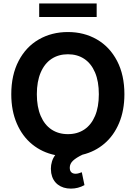

<svg xmlns="http://www.w3.org/2000/svg" viewBox="-20 -904 793 1122"><path d="M461.9 0Q425.8 17.1 406.7 34.9Q387.7 52.7 387.7 76.2Q387.7 93.3 396.5 102.3Q405.3 111.3 421.9 111.3Q431.6 111.3 441.2 108.2Q450.7 105 458 102.5L473.6 177.7Q436.5 198.2 394.5 198.2Q348.6 198.2 317.9 174.6Q287.1 150.9 279.3 107.4Q277.3 91.8 277.3 82Q277.3 60.5 283.7 39.8Q290 19 302.7 2.4Q226.6 -13.2 168.7 -60.1Q110.8 -106.9 78.4 -181.9Q45.9 -256.8 45.9 -353.5Q45.9 -465.8 88.9 -548.1Q131.8 -630.4 207 -673.6Q282.2 -716.8 377 -716.8Q471.2 -716.8 546.1 -673.6Q621.1 -630.4 664.1 -548.1Q707 -465.8 707 -353.5Q707 -258.8 676 -185.1Q645 -111.3 589.8 -64.5Q534.7 -17.6 461.9 0ZM377 -586.9Q321.8 -586.9 281 -559.8Q240.2 -532.7 217.8 -480.2Q195.3 -427.7 195.3 -353.5Q195.3 -279.3 217.8 -226.8Q240.2 -174.3 281 -147.2Q321.8 -120.1 377 -120.1Q432.1 -120.1 472.7 -147.2Q513.2 -174.3 535.4 -226.6Q557.6 -278.8 557.6 -353.5Q557.6 -428.2 535.4 -480.5Q513.2 -532.7 472.7 -559.8Q432.1 -586.9 377 -586.9ZM544.9 -804.7H209V-883.8H544.9Z"/></svg>

Font: Pretendard JP
Style: Bold
Weight: 700
Designer: Base glyphs from Inter by Rasmus Andersson; Hangeul glyphs from Noto Sans CJK(Source Han Sans) by Jang Soo-young and Kan
Foundry: Kil Hyung-jin
Version: Version 1.309